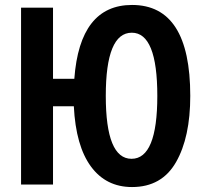

<svg xmlns="http://www.w3.org/2000/svg" viewBox="-20 -745 833 775"><path d="M513 -725Q302 -725 280 -427H194V-714H65V0H194V-316H278Q286 -156 347 -73Q408 10 513 10Q633 10 690.5 -90.5Q748 -191 748 -358Q748 -725 513 -725ZM512 -613Q615 -613 615 -358Q615 -104 511 -104Q407 -104 407 -358Q407 -613 512 -613Z"/></svg>

Font: Noto Sans UI Condensed
Style: Bold
Weight: 700
Width: 3
Designer: Monotype Design Team
Foundry: Monotype Imaging Inc.
Version: 1.001